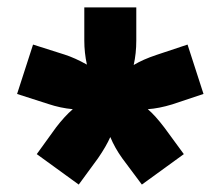

<svg xmlns="http://www.w3.org/2000/svg" viewBox="-20 -858 596 517"><path d="M207 -749V-838H347V-749Q347 -714 340 -683Q365 -698 401 -710L485 -738L528 -605L444 -577Q408 -566 378 -564Q398 -547 423 -514L475 -443L362 -361L309 -432Q289 -460 277 -489Q266 -464 244 -432L192 -361L79 -443L131 -515Q154 -545 176 -564Q143 -567 110 -578L26 -605L69 -738L154 -711Q182 -702 214 -684Q207 -716 207 -749Z"/></svg>

Font: Khand
Style: Bold
Weight: 700
Designer: Devanagari: Sanchit Sawaria, Jyotish Sonowal; Latin: Satya Rajpurohit
Foundry: Indian Type Foundry
Version: Version 1.101;PS 1.0;hotconv 1.0.78;makeotf.lib2.5.61930; tt